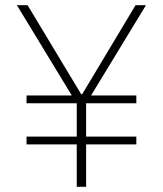

<svg xmlns="http://www.w3.org/2000/svg" viewBox="-20 -718 626 738"><path d="M504 -163V-193H311V-321H504V-351H330L541 -698H501L296 -356H292L86 -698H45L256 -351H82V-321H275V-193H82V-163H275V0H311V-163Z"/></svg>

Font: IBM Plex Thai ExtraLight
Style: Regular
Weight: 200
Designer: Mike Abbink, Paul van der Laan, Pieter van Rosmalen, Ben Mitchell, Mark Frömberg
Foundry: Bold Monday
Version: Version 1.0